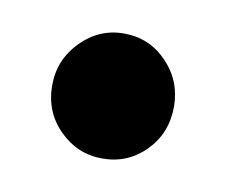

<svg xmlns="http://www.w3.org/2000/svg" viewBox="-35 -186 278 236"><g transform="rotate(10 104.0 -68.0)"><path d="M104 -146Q136 -146 158 -123Q180 -100 180 -68Q180 -35 158 -12.5Q136 10 104 10Q73 10 50.5 -12.5Q28 -35 28 -68Q28 -100 50.5 -123Q73 -146 104 -146Z"/></g></svg>

Font: Zain Black
Style: Regular
Weight: 900
Designer: Zain,Boutros
Foundry: Mobile Telecommunications Company (Zain), 2024
Version: Version 1.50; ttfautohint (v1.8.4)